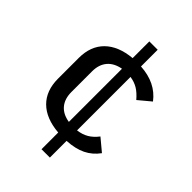

<svg xmlns="http://www.w3.org/2000/svg" viewBox="-210 -682 894 894"><g transform="rotate(45 237.5 -235.0)"><path d="M288 10V120H233V10Q147 3 101 -42.5Q55 -88 55 -167V-303Q55 -381 101 -426.5Q147 -472 233 -480V-590H288V-480Q390 -474 443 -404L383 -354Q360 -381 338 -394Q316 -407 288 -411V-59Q319 -63 342 -76.5Q365 -90 385 -116L445 -66Q419 -30 381 -11.5Q343 7 288 10ZM233 -60V-410Q189 -402 166 -374.5Q143 -347 143 -303V-167Q143 -122 166 -94.5Q189 -67 233 -60Z"/></g></svg>

Font: KoHo Medium
Style: Regular
Weight: 500
Version: Version 1.000; ttfautohint (v1.6)